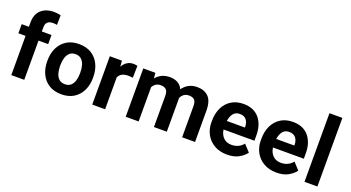

<svg xmlns="http://www.w3.org/2000/svg" viewBox="-52 -1361 3604 1972"><g transform="rotate(20 1750.0 -375.0)"><path d="M233.9 0H92.3V-428.7H13.7V-528.3H92.3V-575.2Q92.3 -665.5 144.5 -712.9Q196.8 -760.3 285.6 -760.3Q305.2 -760.3 323.2 -757.6Q341.3 -754.9 358.4 -751L356.9 -645Q338.9 -649.4 313.5 -649.4Q233.9 -649.4 233.9 -575.2V-528.3H339.4V-428.7H233.9Z M390.1 -258.8V-269Q390.1 -346.2 419.4 -407Q448.7 -467.8 504.4 -502.9Q560.1 -538.1 639.6 -538.1Q720.2 -538.1 776.1 -502.9Q832 -467.8 861.3 -407Q890.6 -346.2 890.6 -269V-258.8Q890.6 -182.1 861.3 -121.3Q832 -60.5 776.4 -25.4Q720.7 9.8 640.6 9.8Q560.5 9.8 504.6 -25.4Q448.7 -60.5 419.4 -121.3Q390.1 -182.1 390.1 -258.8ZM530.8 -269V-258.8Q530.8 -214.8 541.5 -179Q552.2 -143.1 576.4 -121.6Q600.6 -100.1 640.6 -100.1Q680.2 -100.1 704.1 -121.6Q728 -143.1 738.8 -179Q749.5 -214.8 749.5 -258.8V-269Q749.5 -312 738.8 -348.1Q728 -384.3 703.9 -406.2Q679.7 -428.2 639.6 -428.2Q600.1 -428.2 576.2 -406.2Q552.2 -384.3 541.5 -348.1Q530.8 -312 530.8 -269Z M1276.9 -531.7 1274.4 -401.4Q1264.2 -402.8 1249.8 -404.1Q1235.4 -405.3 1223.6 -405.3Q1143.1 -405.3 1117.7 -348.1V0H977.1V-528.3H1109.4L1114.3 -463.9Q1133.8 -498.5 1163.6 -518.3Q1193.4 -538.1 1232.9 -538.1Q1244.1 -538.1 1256.6 -536.4Q1269 -534.7 1276.9 -531.7Z M1571.3 -427.7Q1540 -427.7 1518.6 -413.3Q1497.1 -398.9 1483.9 -374.5V0H1342.8V-528.3H1475.1L1480 -468.3Q1505.9 -501 1544.2 -519.5Q1582.5 -538.1 1632.3 -538.1Q1680.2 -538.1 1716.8 -518.8Q1753.4 -499.5 1772.9 -456.5Q1798.3 -494.1 1838.1 -516.1Q1877.9 -538.1 1931.6 -538.1Q2008.3 -538.1 2054.4 -492.7Q2100.6 -447.3 2100.6 -337.4V0H1959.5V-337.4Q1959.5 -392.1 1938.2 -409.9Q1917 -427.7 1880.4 -427.7Q1847.7 -427.7 1825.4 -411.4Q1803.2 -395 1791.5 -367.7Q1792 -360.4 1792 -352.5V0H1651.4V-336.9Q1651.4 -390.6 1630.1 -409.2Q1608.9 -427.7 1571.3 -427.7Z M2452.6 9.8Q2370.6 9.8 2311.5 -24.7Q2252.4 -59.1 2220.9 -117.2Q2189.5 -175.3 2189.5 -246.1V-265.6Q2189.5 -345.7 2219.5 -407.2Q2249.5 -468.8 2304.9 -503.4Q2360.4 -538.1 2437 -538.1Q2549.3 -538.1 2609.4 -467Q2669.4 -396 2669.4 -279.3V-220.7H2332Q2338.9 -167 2372.6 -133.5Q2406.2 -100.1 2461.4 -100.1Q2499.5 -100.1 2532.5 -115Q2565.4 -129.9 2589.4 -160.2L2657.7 -85.9Q2632.8 -49.8 2581.3 -20Q2529.8 9.8 2452.6 9.8ZM2435.5 -428.2Q2389.6 -428.2 2365.2 -397Q2340.8 -365.7 2333.5 -314.5H2531.2V-325.2Q2530.8 -368.7 2507.6 -398.4Q2484.4 -428.2 2435.5 -428.2Z M2992.7 9.8Q2910.6 9.8 2851.6 -24.7Q2792.5 -59.1 2761 -117.2Q2729.5 -175.3 2729.5 -246.1V-265.6Q2729.5 -345.7 2759.5 -407.2Q2789.6 -468.8 2845 -503.4Q2900.4 -538.1 2977.1 -538.1Q3089.4 -538.1 3149.4 -467Q3209.5 -396 3209.5 -279.3V-220.7H2872.1Q2878.9 -167 2912.6 -133.5Q2946.3 -100.1 3001.5 -100.1Q3039.6 -100.1 3072.5 -115Q3105.5 -129.9 3129.4 -160.2L3197.8 -85.9Q3172.9 -49.8 3121.3 -20Q3069.8 9.8 2992.7 9.8ZM2975.6 -428.2Q2929.7 -428.2 2905.3 -397Q2880.9 -365.7 2873.5 -314.5H3071.3V-325.2Q3070.8 -368.7 3047.6 -398.4Q3024.4 -428.2 2975.6 -428.2Z M3438 -750V0H3296.9V-750Z"/></g></svg>

Font: Vazirmatn RD
Style: Bold
Weight: 700
Designer: Saber Rastikerdar
Foundry: Saber Rastikerdar
Version: Version 32.102